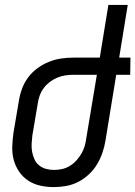

<svg xmlns="http://www.w3.org/2000/svg" viewBox="-20 -755 552 783"><path d="M199 8Q171 8 144 2Q117 -4 95 -18.5Q73 -33 58 -55Q43 -77 36 -103Q29 -129 30 -157.5Q31 -186 35 -214L57 -344Q61 -369 70 -393.5Q79 -418 95 -439.5Q111 -461 133 -477Q155 -493 180 -503Q205 -513 230 -516.5Q255 -520 280 -520H387L422 -735H501L466 -520H512L511 -450H454L410 -181Q406 -156 397.5 -131.5Q389 -107 375.5 -84.5Q362 -62 342 -43.5Q322 -25 298.5 -13Q275 -1 249.5 3.5Q224 8 199 8ZM200 -62Q216 -62 232.5 -65.5Q249 -69 264 -78Q279 -87 291 -100Q303 -113 312 -128.5Q321 -144 325.5 -160Q330 -176 332 -192L375 -450H280Q263 -450 246.5 -447.5Q230 -445 214 -438.5Q198 -432 183.5 -421Q169 -410 158.5 -396Q148 -382 142 -365.5Q136 -349 134 -333L112 -203Q110 -186 109 -169Q108 -152 111 -136Q114 -120 120.5 -105.5Q127 -91 139 -81Q151 -71 167 -66.5Q183 -62 200 -62Z"/></svg>

Font: Iosevka Oblique
Style: Regular
Weight: 400
Italic angle: -9°
Monospace: yes
Designer: Belleve Invis
Foundry: Belleve Invis
Version: Version 32.5.0; ttfautohint (v1.8.4)